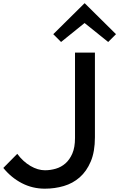

<svg xmlns="http://www.w3.org/2000/svg" viewBox="-20 -1127 719 1157"><path d="M679 -921 632 -874 490 -988 488 -987 348 -874 301 -921 489 -1107H491ZM552 -300Q552 -213 527 -154Q502 -95 460.5 -58.5Q419 -22 364.5 -6Q310 10 250 10Q176 10 112 -23Q48 -56 0 -115L84 -200Q119 -153 163.5 -127Q208 -101 251 -101Q284 -101 316.5 -110.5Q349 -120 374.5 -142.5Q400 -165 416 -202Q432 -239 432 -295V-810H552Z"/></svg>

Font: Sinkin Sans 500 Medium
Style: 500 Medium
Weight: 500
Designer: Keith Bates
Foundry: K-Type
Version: Sinkin Sans (version 1.0)  by Keith Bates   •   © 2014   www